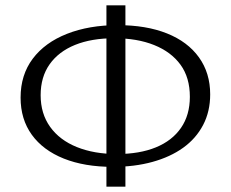

<svg xmlns="http://www.w3.org/2000/svg" viewBox="-20 -688 862 718"><path d="M402 -64Q296 -64 218.5 -95Q141 -126 99 -184Q57 -242 57 -323Q57 -408 102.5 -468.5Q148 -529 230.5 -561.5Q313 -594 420 -594Q527 -594 604.5 -563Q682 -532 724 -473.5Q766 -415 766 -335Q766 -271 739.5 -220.5Q713 -170 665 -135.5Q617 -101 550 -82.5Q483 -64 402 -64ZM417 -112Q502 -112 563 -137Q624 -162 657 -210Q690 -258 690 -326Q690 -398 655 -446Q620 -494 556.5 -519.5Q493 -545 408 -545Q322 -545 260.5 -520Q199 -495 165.5 -447.5Q132 -400 132 -332Q132 -263 167.5 -213.5Q203 -164 267.5 -138Q332 -112 417 -112ZM378 10V-668H449V10Z"/></svg>

Font: Ysabeau Office
Style: Regular
Weight: 400
Designer: Christian Thalmann (Catharsis Fonts)
Version: Version 2.001;gftools[0.9.30]; featfreeze: tnum,lnum,ss02